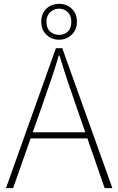

<svg xmlns="http://www.w3.org/2000/svg" viewBox="-20 -976 614 996"><path d="M11 0 270 -726H303L563 0H523L372 -435Q349 -501 329 -560.5Q309 -620 289 -688H285Q265 -620 244.5 -560.5Q224 -501 201 -435L48 0ZM123 -258V-290H447V-258ZM287 -770Q247 -770 220.5 -796Q194 -822 194 -863Q194 -906 220.5 -931Q247 -956 287 -956Q325 -956 352 -931Q379 -906 379 -863Q379 -822 352 -796Q325 -770 287 -770ZM287 -795Q313 -795 331.5 -812Q350 -829 350 -863Q350 -895 331.5 -913Q313 -931 287 -931Q260 -931 240.5 -913Q221 -895 221 -863Q221 -829 240.5 -812Q260 -795 287 -795Z"/></svg>

Font: Noto Sans HK Thin
Style: Regular
Weight: 100
Designer: Ryoko NISHIZUKA 西塚涼子 (kana, bopomofo & ideographs); Paul D. Hunt (Latin, Greek & Cyrillic); Sandoll Communications 산돌커뮤니
Foundry: Adobe
Version: Version 2.004-H2;hotconv 1.0.118;makeotfexe 2.5.65603